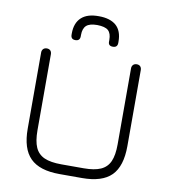

<svg xmlns="http://www.w3.org/2000/svg" viewBox="-93 -940 899 1018"><g transform="rotate(10 357.0 -430.5)"><path d="M357.5 -860.5C357.5 -860.5 357.5 -860.5 357.5 -860.5C397.5 -860.5 428.5 -851 450 -832.5C471.5 -813.5 482.5 -784.5 482.5 -746C482.5 -746 482.5 -746 482.5 -746C482.5 -746 482.5 -739 482.5 -739C482.5 -722.5 474 -714 457.5 -714C457.5 -714 457.5 -714 457.5 -714C441 -714 433 -721.5 433 -736C433 -736 433 -736 433 -736C433 -736 433 -746 433 -746C433 -769.5 427.5 -786.5 416 -797C404.5 -807.5 384.5 -812.5 356.5 -813C356.5 -813 356.5 -813 356.5 -813C329 -813 309.5 -807.5 298 -797C286.5 -786.5 280.5 -769.5 280.5 -746C280.5 -746 280.5 -746 280.5 -746C280.5 -746 280.5 -739 280.5 -739C280.5 -722.5 272 -714 255.5 -714C255.5 -714 255.5 -714 255.5 -714C239 -714 231 -722.5 231 -739C231 -739 231 -739 231 -739C231 -739 231 -746 231 -746C231 -783.5 242 -812.5 263.5 -832C285 -851.5 316 -861 357.5 -860.5ZM417 0C417 0 297 0 297 0C224.5 0 172 -16.5 138.5 -50C105 -83.5 88.5 -136 88.5 -208.5C88.5 -208.5 88.5 -208.5 88.5 -208.5C88.5 -208.5 88.5 -618 88.5 -618C88.5 -626 91 -632.5 96 -637.5C100.5 -642 107 -644.5 115 -644.5C115 -644.5 115 -644.5 115 -644.5C123 -644.5 129.5 -642 134 -637.5C138.5 -632.5 141 -626 141 -618C141 -618 141 -618 141 -618C141 -618 141 -208.5 141 -208.5C141 -170 146 -139 156 -116.5C166 -94 182.5 -77.5 205 -67.5C227.5 -57.5 258.5 -52.5 297 -52.5C297 -52.5 297 -52.5 297 -52.5C297 -52.5 417 -52.5 417 -52.5C455.5 -52.5 486 -57.5 508.5 -67.5C531 -77.5 547.5 -94 557.5 -116.5C567.5 -139 572.5 -170 572.5 -208.5C572.5 -208.5 572.5 -208.5 572.5 -208.5C572.5 -208.5 572.5 -618 572.5 -618C572.5 -626 575 -632.5 580 -637.5C584.5 -642 591 -644.5 599 -644.5C599 -644.5 599 -644.5 599 -644.5C607 -644.5 613.5 -642 618 -637.5C622.5 -632.5 625 -626 625 -618C625 -618 625 -618 625 -618C625 -618 625 -208.5 625 -208.5C625 -136 608.5 -83.5 575.5 -50C542 -16.5 489.5 0 417 0C417 0 417 0 417 0Z"/></g></svg>

Font: Jura-Fortis-Regular
Style: Regular
Weight: 500
Designer: Daniel Johnson, Alexei Vanyashin, Mirko Velimirovic
Foundry: Daniel Johnson
Version: ""